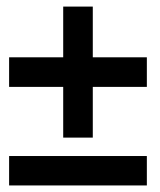

<svg xmlns="http://www.w3.org/2000/svg" viewBox="-20 -566 487 586"><path d="M7.8 0V-89.8H428.2V0ZM7.8 -300.8V-391.1H172.9V-545.9H263.2V-391.1H428.2V-300.8H263.2V-146H172.9V-300.8Z"/></svg>

Font: Carme
Style: Regular
Weight: 400
Version: 1.000